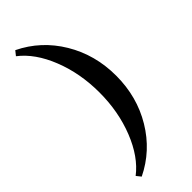

<svg xmlns="http://www.w3.org/2000/svg" viewBox="-248 -662 803 803"><g transform="rotate(-45 153.5 -261.0)"><path d="M50 113 34 93Q98 44 136 -52Q174 -148 174 -261Q174 -374 136 -470Q98 -566 34 -615L50 -635Q153 -585 213 -485Q273 -385 273 -261Q273 -137 213 -37Q153 63 50 113Z"/></g></svg>

Font: Arapey
Style: Regular
Weight: 400
Designer: Eduardo Rodriguez Tunni
Foundry: Eduardo Rodriguez Tunni
Version: Version 4.000